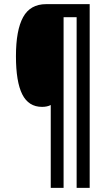

<svg xmlns="http://www.w3.org/2000/svg" viewBox="-20 -780 531 927"><path d="M413 127H350V-697H287V127H225V-273Q208 -264 183 -264Q118 -264 87.5 -324.5Q57 -385 57 -509Q57 -634 91.5 -697Q126 -760 203 -760H413Z"/></svg>

Font: Noto Sans Telugu ExtraCondensed Medium
Style: Regular
Weight: 500
Width: 2
Designer: Jelle Bosma - Monotype Design Team
Foundry: Monotype Imaging Inc.
Version: Version 2.005; ttfautohint (v1.8.4.7-5d5b)